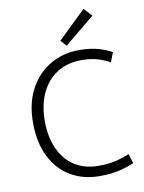

<svg xmlns="http://www.w3.org/2000/svg" viewBox="-100 -999 809 1081"><g transform="rotate(-10 304.0 -458.5)"><path d="M382 13Q288 13 216 -29.5Q144 -72 103.5 -153Q63 -234 63 -347Q63 -460 106.5 -540Q150 -620 223.5 -663Q297 -706 386 -706Q457 -706 504.5 -691Q552 -676 575 -661L554 -607Q527 -623 486.5 -635.5Q446 -648 394 -648Q311 -648 252 -610Q193 -572 161.5 -504Q130 -436 130 -345Q130 -255 160.5 -187Q191 -119 248.5 -82Q306 -45 386 -45Q446 -45 490 -56.5Q534 -68 562 -81L579 -27Q557 -15 505.5 -1Q454 13 382 13ZM325 -742 295 -776 454 -930 497 -884Z"/></g></svg>

Font: Ubuntu Sans Light
Style: Regular
Weight: 300
Designer: Dalton Maag Ltd
Foundry: Dalton Maag Ltd
Version: Version 1.006; ttfautohint (v1.8.4.7-5d5b)